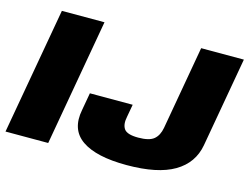

<svg xmlns="http://www.w3.org/2000/svg" viewBox="-94 -829 1280 988"><g transform="rotate(15 546.0 -335.0)"><path d="M2.5 0H230L349 -675H122ZM648.5 5.5Q813 5.5 901.2 -46.2Q989.5 -98 1007 -196.5L1091.5 -675H864L785.5 -229.5Q778 -188 753.2 -167.2Q728.5 -146.5 669.5 -146.5Q610.5 -146.5 594.2 -169.8Q578 -193 587 -235.5L599 -302.5H371L354.5 -209.5Q333 -100.5 409.8 -47.5Q486.5 5.5 648.5 5.5Z"/></g></svg>

Font: Anybody Black
Style: Italic
Weight: 900
Italic angle: -10°
Designer: Tyler Finck
Foundry: Etcetera Type Company
Version: Version 1.113;gftools[0.9.25]